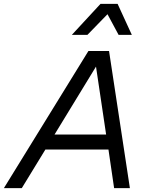

<svg xmlns="http://www.w3.org/2000/svg" viewBox="-70 -966 753 986"><path d="M539 -787 482 -893 379 -787H299L446 -946H534L607 -787ZM-50 0 384 -704H490L597 0H516L487 -198H163L42 0ZM423 -624 210 -275H475Z"/></svg>

Font: CBA Beacon Sans
Style: Italic
Weight: 400
Italic angle: -13°
Designer: Wei Huang
Foundry: Wei Huang
Version: Version 1.002